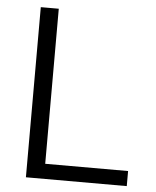

<svg xmlns="http://www.w3.org/2000/svg" viewBox="-51 -744 639 787"><g transform="rotate(5 268.5 -350.0)"><path d="M85 -700H159V-62H500V0H85Z"/></g></svg>

Font: Sarabun Light
Style: Regular
Weight: 300
Designer: Suppakit Chalermlarp | Katatrad Co.,Ltd.
Foundry: Cadson Demak Co.,Ltd.
Version: Version 1.000; ttfautohint (v1.6)